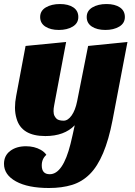

<svg xmlns="http://www.w3.org/2000/svg" viewBox="-39 -740 677 961"><path d="M335 -113Q283 -59 188 -59Q69 -59 44 -146Q36 -172 36 -201Q36 -230 42 -260L89 -510L292 -530L237 -239Q235 -226 232 -212Q229 -198 229 -183.5Q229 -169 234 -159.5Q239 -150 246 -144Q258 -136 279.5 -136Q301 -136 319.5 -162Q338 -188 347 -233L402 -510L599 -530L524 -137Q487 55 411 131Q372 170 321.5 185.5Q271 201 206 201Q101 201 41 168Q-19 135 -19 80Q-19 39 12 15.5Q43 -8 91 -8Q133 -8 165 10Q184 21 193 35Q170 55 170 88Q170 132 210 132Q276 132 314 -20Q325 -65 335 -113ZM261 -719.8Q303 -719.8 328 -703Q353 -686.1 353 -654.9Q353 -623.8 325 -606.9Q297 -590.1 255.5 -590.1Q214 -590.1 188 -606.9Q162 -623.8 162 -654.9Q162 -686.1 190.5 -703Q219 -719.8 261 -719.8ZM494 -719.8Q536 -719.8 561 -703Q586 -686.1 586 -654.9Q586 -623.8 558 -606.9Q530 -590.1 488.5 -590.1Q447 -590.1 421 -606.9Q395 -623.8 395 -654.9Q395 -686.1 423.5 -703Q452 -719.8 494 -719.8Z"/></svg>

Font: Sansita One
Style: Regular
Weight: 400
Version: Version 1.002